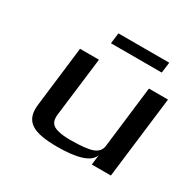

<svg xmlns="http://www.w3.org/2000/svg" viewBox="-145 -813 1005 985"><g transform="rotate(30 358.0 -320.5)"><path d="M307 10C427 10 497 -13 513 -59L506 0H619L678 -484H565L521 -119C518 -94 503 -77 478 -68C453 -59 410 -54 347 -54C319 -54 295 -56 276 -61C235 -70 221 -93 226 -134L269 -484H157L114 -129C101 -23 163 10 307 10ZM581 -588 589 -651H288L280 -588Z"/></g></svg>

Font: Gamestation Extended
Style: Italic
Weight: 400
Width: 7
Designer: Jonas Hecksher
Foundry: Jonas Hecksher, Playtypeª, e-types AS
Version: Version 1.003